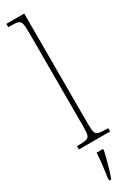

<svg xmlns="http://www.w3.org/2000/svg" viewBox="-259 -772 721 1006"><g transform="rotate(-30 101.5 -269.5)"><path d="M7 0V-20H10Q47 -20 63 -24Q79 -28 83 -43.5Q87 -59 87 -94V-662Q87 -699 83 -715.5Q79 -732 64.5 -736Q50 -740 20 -740H7V-760H115V-94Q115 -59 119 -43.5Q123 -28 139.5 -24Q156 -20 192 -20H196V0ZM63 208Q68 171 72.5 136Q77 101 79 61H118V71Q113 92 106 119.5Q99 147 91 174Q83 201 75 221H63Z"/></g></svg>

Font: Noto Serif Georgian ExtraCondensed Thin
Style: Regular
Weight: 100
Width: 2
Designer: Monotype Design Team, Akaki Razmadze
Foundry: Google LLC
Version: Version 2.003; ttfautohint (v1.8.4.7-5d5b)